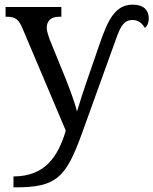

<svg xmlns="http://www.w3.org/2000/svg" viewBox="-20 -566 660 826"><path d="M38 240H47C224 240 264 198 334 4L470 -373C493 -437 505 -480 550 -480C572 -480 591 -468 603 -446C614 -454 620 -469 620 -487C620 -522 598 -546 551 -546C477 -546 445 -483 409 -378L350 -207C341 -180 325 -133 311 -86C304 -119 280 -183 261 -231L195 -393C187 -414 181 -435 181 -446C181 -476 199 -494 235 -494H244V-536H4V-494H10C48 -494 62 -480 78 -441L263 -4C230 108 173 193 38 193Z"/></svg>

Font: Noto Serif Thai
Style: Regular
Weight: 400
Designer: Monotype Design Team
Foundry: Monotype Imaging Inc.
Version: Version 1.901